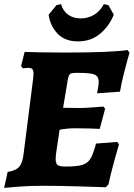

<svg xmlns="http://www.w3.org/2000/svg" viewBox="-25 -898 646 928"><path d="M293 -93Q347 -93 373 -101Q399 -109 412.5 -131.5Q426 -154 439 -204L542 -212L550 -200Q545 -184 529 -126.5Q513 -69 499 -6L486 7Q457 6 361 3Q265 0 181 0Q123 0 67 4Q11 8 -5 10L12 -67Q51 -73 67.5 -91.5Q84 -110 89 -154L135 -516Q137 -536 137 -541Q137 -557 131.5 -563.5Q126 -570 112 -570Q104 -570 96 -569Q88 -568 85 -568L77 -579L94 -647Q114 -646 171.5 -645Q229 -644 294 -644Q506 -644 592 -656L601 -643Q599 -636 591.5 -610Q584 -584 573 -540Q562 -496 555 -455L444 -447Q445 -453 448.5 -471Q452 -489 452 -501Q452 -520 443.5 -529.5Q435 -539 413.5 -542.5Q392 -546 349 -546Q322 -546 314.5 -541Q307 -536 303 -515L280 -377L365 -376Q384 -376 423 -379Q462 -382 475 -383L483 -372L457 -275Q445 -276 410 -277Q375 -278 336 -278Q303 -278 263 -271L255 -217Q244 -149 244 -130Q244 -107 254 -100Q264 -93 293 -93ZM477 -878 499 -873 525 -827Q503 -772 459 -735Q415 -698 352 -698Q289 -698 253.5 -735Q218 -772 210 -827L248 -873L270 -878Q280 -844 305 -826.5Q330 -809 365 -809Q400 -809 429.5 -826.5Q459 -844 477 -878Z"/></svg>

Font: Alegreya ExtraBold
Style: Italic
Weight: 800
Italic angle: -7°
Designer: Juan Pablo del Peral
Foundry: Huerta Tipografica
Version: Version 2.007; ttfautohint (v1.6)